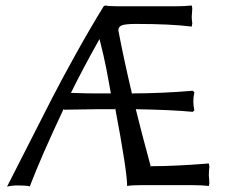

<svg xmlns="http://www.w3.org/2000/svg" viewBox="-20 -675 842 707"><path d="M338.9 -272.9 214.8 -271V-274.9Q130.4 -95.7 89.8 11.2Q75.7 7.8 46.9 7.8Q23.9 7.8 5.9 12.2Q33.2 -40.5 85.4 -143.8Q137.7 -247.1 171.4 -312.7Q205.1 -378.4 257.6 -473.1Q310.1 -567.9 361.8 -651.9L367.2 -654.8Q380.9 -651.9 413.1 -651.9H626Q662.1 -651.9 686 -654.8L688 -645Q688 -637.2 687 -626.7Q686 -616.2 686 -613.8Q686 -604.5 688 -588.9L686 -577.1Q608.4 -586.9 481 -586.9Q444.8 -586.9 430.4 -582.3Q416 -577.6 416 -564Q416 -560.1 417 -557.1Q434.6 -463.4 466.8 -326.2V-331.1Q573.7 -331.1 689.9 -340.8L695.8 -335Q691.9 -318.8 691.9 -300.8Q691.9 -285.2 695.8 -269L689.9 -263.2Q612.8 -270.5 480 -272.9Q499 -194.8 536.1 -58.1V-63Q583 -63 636.2 -65.7Q689.5 -68.4 719.2 -70.8L749 -73.2L751 -61Q749 -45.4 749 -28.8Q749 -24.9 750 -16.4Q751 -7.8 751 0L749 9.8Q724.6 6.8 689 6.8H498Q465.3 6.8 448.2 9.8Q448.2 -44.4 403.8 -278.8V-272.9ZM241.2 -333Q315.9 -330.6 328.1 -331.1H388.2Q385.7 -344.7 380.4 -374.5Q375 -404.3 371.3 -423.1Q367.7 -441.9 360.8 -472.2Q354 -502.4 346.2 -532.2V-530.8Q285.2 -422.4 241.2 -333ZM390.1 -331.1V-323.2Q389.6 -324.2 389.2 -326.9Q388.7 -329.6 388.2 -331.1Z"/></svg>

Font: Linear Smooth Low Contrast
Style: Regular
Weight: 500
Designer: Philipp H. Poll, Flanker
Foundry: Philipp H. Poll, reworked by Flanker
Version: Version 1.010 | FøM Fix